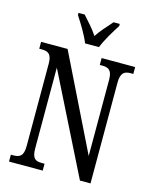

<svg xmlns="http://www.w3.org/2000/svg" viewBox="-135 -1018 877 1106"><g transform="rotate(15 304.0 -465.5)"><path d="M275 -771H358C375 -816 414 -880 439 -918V-931H402C374 -898 340 -864 316 -826C292 -864 258 -898 230 -931H193V-918C218 -880 258 -816 275 -771ZM28 0H229V-41H213C176 -41 154 -50 154 -113V-594L451 0H514V-601C514 -662 538 -673 574 -673H589V-714H389V-673H403C439 -673 463 -663 463 -605V-150L186 -714H28V-673H43C78 -673 103 -664 103 -605V-113C103 -50 79 -41 40 -41H28Z"/></g></svg>

Font: Noto Serif Ethiopic XCn
Style: Regular
Weight: 400
Width: 2
Designer: Monotype Design Team
Foundry: Monotype Imaging Inc.
Version: Version 2.102